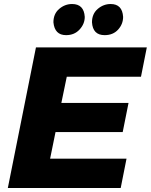

<svg xmlns="http://www.w3.org/2000/svg" viewBox="-20 -936 751 956"><path d="M581 0H19L159 -700H711L682 -554H312.5L285.5 -423.5H620L591 -278.5H256.5L229.5 -146H610ZM309 -761Q252 -761 246 -825Q246 -867 274.5 -891.5Q303 -916 339 -916Q398 -916 402 -852Q402 -817 376.2 -789Q350.5 -761 309 -761ZM501 -761Q442 -761 438 -825Q438 -867 466.5 -891.5Q495 -916 531 -916Q589 -916 593 -852Q593 -816 568 -788.5Q543 -761 501 -761Z"/></svg>

Font: Argentum Sans
Style: Bold Italic
Weight: 700
Italic angle: -11°
Designer: Julieta Ulanovsky (font), Cristiano Sobral (main changes and remaster)
Foundry: Julieta Ulanovsky (font), Cristiano Sobral (main changes and remaster)
Version: Version 2.007;June 15, 2022;FontCreator 14.0.0.2814 64-bit; 